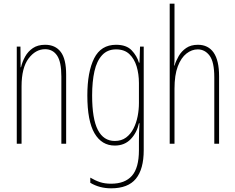

<svg xmlns="http://www.w3.org/2000/svg" viewBox="-20 -780 1278 1042"><path d="M225 -537Q280 -537 309.5 -498.5Q339 -460 339 -375V0H313V-365Q313 -445 289.5 -479Q266 -513 225 -513Q173 -513 135 -462.5Q97 -412 97 -311V0H71V-527H91L92 -415H94Q101 -445 116.5 -473Q132 -501 158.5 -519Q185 -537 225 -537Z M610 -537Q666 -537 694.5 -507Q723 -477 734 -440H737L740 -527H760V35Q760 138 717.5 190Q675 242 583 242Q520 242 470 212V184Q497 200 523 208.5Q549 217 583 217Q658 217 696 174Q734 131 734 35V-12Q734 -35 734.5 -57.5Q735 -80 737 -111H734Q723 -60 689.5 -25Q656 10 603 10Q532 10 493 -56.5Q454 -123 454 -262Q454 -390 491 -463.5Q528 -537 610 -537ZM610 -512Q563 -512 534 -480.5Q505 -449 492.5 -393Q480 -337 480 -262Q480 -135 511 -75Q542 -15 603 -15Q639 -15 664 -33.5Q689 -52 704.5 -82.5Q720 -113 727 -149Q734 -185 734 -221V-329Q734 -378 721.5 -419.5Q709 -461 682 -486.5Q655 -512 610 -512Z M927 -492Q927 -469 927 -455Q927 -441 925 -424H927Q935 -450 950 -476Q965 -502 990.5 -519.5Q1016 -537 1054 -537Q1110 -537 1139.5 -494.5Q1169 -452 1169 -366V0H1143V-360Q1143 -444 1117.5 -478Q1092 -512 1053 -512Q1021 -512 992 -489.5Q963 -467 945 -420Q927 -373 927 -298V0H901V-760H927Z"/></svg>

Font: Noto Sans Thai ExtCond Thin
Style: Regular
Weight: 100
Width: 2
Designer: Monotype Design Team
Foundry: Monotype Imaging Inc.
Version: Version 2.002; ttfautohint (v1.8.4.7-5d5b)